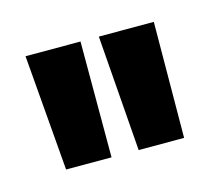

<svg xmlns="http://www.w3.org/2000/svg" viewBox="-42 -512 282 253"><g transform="rotate(-15 99.5 -385.0)"><path d="M9 -464 22 -306H84V-464ZM109 -464 121 -306H183L184 -464Z"/></g></svg>

Font: Rabbid Highway Sign II Hop
Style: Regular
Weight: 400
Foundry: Cannot Into Space Fonts
Version: Version 0.277